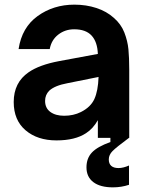

<svg xmlns="http://www.w3.org/2000/svg" viewBox="-20 -593 631 826"><path d="M536 -292V0H535Q481 40 464.5 56.5Q448 73 448 93Q448 111 458.5 120.5Q469 130 490 130Q510 130 535 119V202Q502 213 466 213Q411 213 381.5 190.5Q352 168 352 127Q352 88 375.5 63Q399 38 455 18V0H401V-76Q380 -39 350 -20Q303 11 223 11Q141 11 90 -32.5Q39 -76 39 -154Q39 -238 103 -282Q149 -314 234 -330L401 -361Q399 -413 374 -440Q349 -467 299 -467Q260 -467 230.5 -444Q201 -421 194 -382H60Q74 -475 142 -524Q210 -573 300 -573Q351 -573 395 -558.5Q439 -544 470 -516Q501 -489 515 -453Q529 -417 532.5 -381Q536 -345 536 -292ZM404 -262 270 -235Q216 -225 192 -203Q174 -185 174 -159Q174 -128 196.5 -111.5Q219 -95 256 -95Q296 -95 328 -111Q370 -132 386 -167Q402 -202 404 -262Z"/></svg>

Font: Open Sauce One
Style: Bold
Weight: 700
Designer: Alfredo Marco Pradil
Foundry: Creative Sauce Fz LLC
Version: Version 1.477